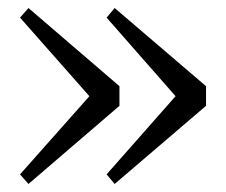

<svg xmlns="http://www.w3.org/2000/svg" viewBox="-20 -514 564 479"><path d="M278 -299 51 -494 30 -470 203 -274 30 -79 51 -55 278 -250ZM266 -494 246 -470 418 -274 246 -79 266 -55 494 -250V-299Z"/></svg>

Font: Noto Serif CJK JP
Style: Regular
Weight: 400
Designer: Ryoko NISHIZUKA 西塚涼子 (kana & ideographs); Frank Grießhammer (Latin, Greek & Cyrillic); Wenlong ZHANG 张文龙 (bopomofo); San
Foundry: Adobe Systems Incorporated
Version: Version 1.000;PS 1;hotconv 16.6.53;makeotf.lib2.5.65590